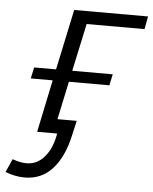

<svg xmlns="http://www.w3.org/2000/svg" viewBox="-125 -565 641 803"><g transform="rotate(5 195.5 -163.0)"><path d="M44 0 90 -220H-2L8 -267H100L154 -521H464L454 -467H211L168 -267H338L328 -220H158L124 -60H205L191 1Q171 93 125 144Q79 195 8 195Q-32 195 -73 179L-48 123Q-16 135 11 135Q56 135 87 98Q118 61 128 0Z"/></g></svg>

Font: Raleway
Style: Italic
Weight: 400
Italic angle: -12°
Designer: Matt McInerney, Pablo Impallari, Rodrigo Fuenzalida
Foundry: Matt McInerney, Pablo Impallari, Rodrigo Fuenzalida
Version: Version 4.026